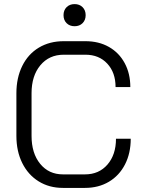

<svg xmlns="http://www.w3.org/2000/svg" viewBox="-20 -909 700 937"><path d="M60 -246V-454Q60 -529 88.5 -587Q117 -645 169.5 -676.5Q222 -708 291 -708H397Q462 -708 511.5 -680Q561 -652 588.5 -601Q616 -550 616 -484H544Q544 -555 503.5 -598.5Q463 -642 397 -642H291Q220 -642 177 -590.5Q134 -539 134 -454V-246Q134 -161 176 -109.5Q218 -58 287 -58H395Q463 -58 504.5 -106Q546 -154 546 -232H618Q618 -161 590 -106.5Q562 -52 511.5 -22Q461 8 395 8H287Q220 8 168.5 -24Q117 -56 88.5 -113.5Q60 -171 60 -246ZM290 -835Q290 -859 305 -874Q320 -889 344 -889Q368 -889 383 -874Q398 -859 398 -835Q398 -811 383 -796Q368 -781 344 -781Q320 -781 305 -796Q290 -811 290 -835Z"/></svg>

Font: Bai Jamjuree
Style: Regular
Weight: 400
Designer: Katatrad Aksorn Co.,Ltd.
Foundry: Cadson Demak Co.,Ltd.
Version: Version 1.000; ttfautohint (v1.6)